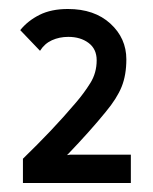

<svg xmlns="http://www.w3.org/2000/svg" viewBox="-20 -868 340 427"><path d="M195 -734Q195 -759 177 -772.5Q159 -786 132 -786Q112 -786 95.5 -778.5Q79 -771 69 -755L25 -801Q42 -822 68 -835Q94 -848 131 -848Q190 -848 225.5 -815.5Q261 -783 261 -736Q261 -701 250.5 -675Q240 -649 215 -619Q198 -598 176.5 -574Q155 -550 132 -526L129 -523L136 -524H271V-461H31V-515Q63 -546 92 -576.5Q121 -607 149 -640Q167 -661 181 -683.5Q195 -706 195 -734Z"/></svg>

Font: Kreadon Light
Style: Bold
Weight: 600
Designer: Reiya WATANABE
Foundry: StudioGnu
Version: Version 1.003; ttfautohint (v1.8.4.7-5d5b);gftools[0.9.32]